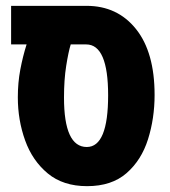

<svg xmlns="http://www.w3.org/2000/svg" viewBox="-20 -625 581 657"><path d="M278 12Q362 12 413 -32.5Q464 -77 486.5 -148.5Q509 -220 509 -300Q509 -446 445.5 -525.5Q382 -605 276 -605H18V-473H71Q58 -432 49.5 -387Q41 -342 41 -292Q41 -214 66 -144.5Q91 -75 143.5 -31.5Q196 12 278 12ZM277 -122Q199 -122 199 -291Q199 -352 206.5 -399.5Q214 -447 222 -473H275Q350 -473 350 -299Q350 -122 277 -122Z"/></svg>

Font: Noto Sans Hebrew ExtraCondensed Extra
Style: Regular
Weight: 800
Width: 3
Designer: Monotype Design Team
Foundry: Monotype Imaging Inc.
Version: Version 1.902